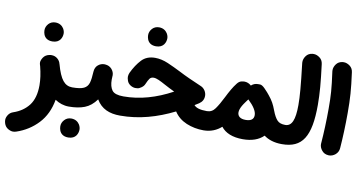

<svg xmlns="http://www.w3.org/2000/svg" viewBox="-88 -907 2769 1461"><g transform="rotate(10 1296.0 -176.5)"><path d="M179.2 -488.3C179.2 -477.5 181.2 -466.8 185.1 -456.1C193.4 -434.1 212.4 -414.1 252.9 -414.1C312 -414.1 327.6 -459.5 327.6 -488.3C327.6 -501 323.7 -513.7 315.9 -526.9C303.7 -545.9 282.7 -560.5 252 -560.5C231 -560.5 213.4 -553.2 199.7 -538.6C186 -523.4 179.2 -506.8 179.2 -488.3ZM192.4 -219.2 194.3 -213.4C208 -159.7 214.8 -111.3 214.8 -68.4C214.8 -3.4 200.7 48.3 172.4 85.9C143.6 123.5 104.5 150.9 54.2 168C38.1 173.3 25.4 182.6 16.6 196.3C7.8 210 3.4 223.1 3.4 235.8C3.4 243.7 4.9 252 7.3 260.7C12.7 278.8 22.9 292 37.1 300.8C51.3 309.1 64.5 313.5 76.7 313.5C85 313.5 93.3 312 102.1 309.1C166.5 287.6 221.7 252.4 267.1 204.1C312.5 155.8 341.8 93.8 355 18.6C386.7 40 422.9 52.2 461.9 52.2H462.4C482.9 52.2 500.5 44.9 514.6 30.3C528.8 15.6 536.1 -2 536.1 -22C536.1 -42.5 528.8 -60.1 514.6 -74.7C500.5 -88.9 482.9 -96.2 462.4 -96.2H461.9C433.1 -96.2 408.7 -107.9 389.6 -131.8C370.1 -155.8 352.5 -196.3 336.9 -253.4C336.4 -254.4 336.4 -255.4 335.9 -255.9C332.5 -270.5 324.7 -283.2 311.5 -294.4C298.3 -305.2 283.2 -310.5 266.1 -310.5H264.6C258.8 -310.5 252.9 -310.1 247.6 -308.6C227.5 -304.2 212.9 -294.4 203.1 -279.8C193.4 -265.1 188.5 -252 188.5 -240.2C188.5 -233.4 189.9 -226.6 192.4 -219.2Z M387.7 -22C387.7 -2 395 15.6 409.7 30.3C424.8 44.9 442.4 52.2 462.4 52.2C508.8 52.2 549.3 45.9 583.5 32.7C617.7 19.5 647.5 -4.9 673.3 -40.5C712.4 26.4 775.4 52.2 857.9 52.2H858.4C878.9 52.2 896.5 44.9 910.6 30.3C924.8 15.6 932.1 -2 932.1 -22C932.1 -42.5 924.8 -60.1 910.6 -74.7C896.5 -88.9 878.9 -96.2 858.4 -96.2H857.9C813.5 -96.2 784.2 -105.5 770 -124.5C755.9 -143.6 748.5 -170.9 748.5 -206.5C748.5 -214.8 749 -223.6 749.5 -232.9C750 -235.4 750 -237.3 750 -239.3C750 -256.8 743.7 -272.9 731 -287.6C717.8 -302.2 701.2 -310.1 680.7 -311.5C678.2 -312 676.3 -312 673.8 -312C655.8 -312 639.6 -306.2 625 -293.9C610.4 -281.7 602.5 -264.2 601.1 -241.2C599.6 -205.1 595.7 -176.3 589.8 -155.3C583.5 -134.3 571.3 -119.1 552.2 -109.9C533.2 -100.6 503.4 -96.2 462.4 -96.2C442.4 -96.2 424.8 -88.9 409.7 -74.7C395 -60.1 387.7 -42.5 387.7 -22ZM424.8 210.4C424.8 221.2 426.8 231.9 430.7 242.7C439 264.6 458 284.7 498.5 284.7C557.6 284.7 573.2 239.3 573.2 210.4C573.2 197.8 569.3 185.1 561.5 171.9C549.3 152.8 528.3 138.2 497.6 138.2C476.6 138.2 459 145.5 445.3 160.6C431.6 175.3 424.8 191.9 424.8 210.4Z M1046.4 -427.2C1002.4 -427.2 967.8 -413.6 941.9 -385.7C916 -357.9 892.6 -322.8 872.6 -280.3C868.2 -270 865.7 -259.3 865.7 -249C865.7 -241.7 867.7 -231.4 872.1 -218.8C876.5 -206.1 885.3 -195.3 898.9 -186.5C911.6 -178.7 924.3 -174.8 937 -174.8C939 -174.8 944.3 -175.3 952.6 -175.8C960.9 -176.3 970.7 -180.7 982.4 -189C994.1 -197.3 1002 -206.5 1006.3 -216.8C1015.6 -238.8 1023.9 -254.4 1030.8 -263.2C1037.6 -272 1047.9 -276.4 1061 -276.4C1084 -276.4 1113.3 -261.2 1152.8 -239.7C1178.2 -225.6 1204.6 -212.9 1232.4 -199.2C1108.9 -132.3 984.9 -96.2 858.4 -96.2C837.9 -96.2 820.3 -88.9 805.7 -74.2C791 -59.1 783.7 -42 783.7 -22C783.7 -2 791 15.1 805.7 30.3C820.3 44.9 837.9 52.2 858.4 52.2C1004.9 52.2 1141.1 12.7 1273.4 -53.2C1296.4 -17.6 1328.6 8.8 1370.1 26.4C1411.6 43.5 1455.6 52.2 1502.9 52.2H1503.4C1523.9 52.2 1541.5 44.9 1555.7 30.3C1569.8 15.6 1577.1 -2 1577.1 -22C1577.1 -42.5 1569.8 -60.1 1555.7 -74.7C1541.5 -88.9 1523.9 -96.2 1503.4 -96.2H1502.9C1449.7 -96.2 1418.9 -106 1402.8 -125C1413.6 -131.3 1424.3 -138.2 1435.1 -145C1458 -160.2 1469.7 -181.2 1469.7 -208C1469.7 -236.8 1450.7 -265.6 1424.8 -275.9C1353 -306.6 1295.4 -332.5 1250.5 -356C1216.3 -373.5 1181.6 -389.6 1147 -404.8C1111.8 -419.9 1078.1 -427.2 1046.4 -427.2ZM962.4 -588.9C962.4 -578.1 964.4 -567.4 968.3 -556.6C976.6 -534.7 995.6 -514.6 1036.1 -514.6C1095.2 -514.6 1110.8 -560.1 1110.8 -588.9C1110.8 -601.6 1106.9 -614.3 1099.1 -627.4C1086.9 -646.5 1065.9 -661.1 1035.2 -661.1C1014.2 -661.1 996.6 -653.8 982.9 -639.2C969.2 -624 962.4 -607.4 962.4 -588.9Z M1429.2 -22C1429.2 -2 1436.5 15.6 1451.2 30.3C1465.8 44.9 1483.4 52.2 1503.4 52.2C1560.1 52.2 1605 31.2 1640.1 0.5C1672.9 43 1729 66.9 1808.6 66.9C1877.4 66.9 1931.2 48.3 1968.8 11.2C2002 36.1 2047.4 52.2 2107.9 52.2H2108.4C2128.9 52.2 2146.5 44.9 2160.6 30.3C2174.8 15.6 2182.1 -2 2182.1 -22C2182.1 -42.5 2174.8 -60.1 2160.6 -74.7C2146.5 -88.9 2128.9 -96.2 2108.4 -96.2H2107.9C2080.1 -96.2 2059.6 -103.5 2046.4 -117.7C2032.7 -131.8 2019 -156.2 2005.9 -190.9C1989.3 -234.9 1976.1 -260.3 1945.3 -297.9C1935.1 -311 1923.3 -324.2 1910.2 -337.4C1908.2 -339.8 1906.2 -341.8 1903.8 -344.2C1889.6 -358.4 1877.4 -365.7 1867.2 -366.2H1850.6C1830.6 -366.2 1813.5 -359.4 1798.8 -345.7C1797.4 -347.2 1795.9 -348.1 1794.4 -349.6C1788.1 -355 1780.8 -359.4 1772.5 -362.3C1764.2 -365.7 1755.4 -367.2 1746.1 -367.2C1740.2 -367.2 1731.9 -366.2 1721.7 -363.8C1711.4 -361.3 1701.2 -354.5 1691.4 -342.3L1689.9 -340.3C1666 -310.5 1643.1 -269.5 1621.1 -225.1C1601.1 -184.6 1582.5 -152.8 1566.4 -130.4C1550.3 -107.4 1529.3 -96.2 1503.4 -96.2C1483.4 -96.2 1465.8 -88.9 1451.2 -74.7C1436.5 -60.1 1429.2 -42.5 1429.2 -22ZM1741.7 -129.4C1741.7 -144 1747.6 -161.6 1758.8 -181.6C1764.6 -191.9 1771.5 -201.7 1778.8 -211.9C1782.7 -217.8 1787.1 -223.6 1792 -230L1798.8 -238.8L1799.3 -238.3C1844.7 -195.3 1867.2 -158.7 1867.2 -128.9C1867.2 -97.2 1846.2 -81.5 1804.7 -81.5C1762.2 -81.5 1741.7 -100.1 1741.7 -129.4Z M2034.2 -22C2034.2 -2 2041.5 15.6 2056.2 30.3C2070.8 44.9 2088.4 52.2 2108.4 52.2C2266.1 52.2 2326.7 -44.4 2326.7 -289.1C2326.7 -332.5 2324.7 -378.4 2320.8 -426.8C2316.9 -474.6 2310.5 -532.7 2301.8 -601.1C2299.3 -621.1 2290.5 -637.2 2275.4 -648.4C2260.3 -659.7 2244.6 -665.5 2228.5 -665.5C2225.1 -665.5 2221.7 -665.5 2218.3 -665C2198.2 -662.6 2182.1 -653.8 2170.9 -638.7C2159.7 -623.5 2153.8 -607.4 2153.8 -590.8C2153.8 -587.9 2153.8 -585 2154.3 -581.5C2174.8 -407.2 2181.2 -330.1 2181.2 -262.2C2181.2 -148.4 2159.2 -96.2 2108.4 -96.2C2088.4 -96.2 2070.8 -88.9 2056.2 -74.7C2041.5 -60.1 2034.2 -42.5 2034.2 -22Z M2391.1 -559.6C2409.2 -428.2 2412.6 -377.9 2412.6 -274.9C2412.6 -184.6 2408.7 -86.9 2402.3 -6.3C2401.9 -3.9 2401.9 -2 2401.9 0C2401.9 17.1 2408.2 33.7 2420.9 48.8C2433.1 64 2449.7 72.3 2470.2 73.7C2472.7 74.2 2474.6 74.2 2476.6 74.2C2494.1 74.2 2510.7 67.9 2525.9 55.2C2541 42 2549.3 25.4 2550.8 5.4C2557.1 -74.7 2561 -173.3 2561 -267.6C2561 -380.9 2556.6 -447.3 2538.6 -579.1C2536.1 -599.1 2527.3 -615.2 2512.2 -626.5C2497.1 -637.7 2481.4 -643.6 2465.3 -643.6C2461.9 -643.6 2458.5 -643.6 2455.1 -643.1C2435.1 -640.6 2418.9 -631.8 2407.7 -616.7C2396.5 -601.6 2390.6 -585.9 2390.6 -569.8C2390.6 -566.4 2390.6 -563 2391.1 -559.6Z"/></g></svg>

Font: Mikhak ExtraBold
Style: Regular
Weight: 800
Designer: Amin Abedi
Version: Version 3.2